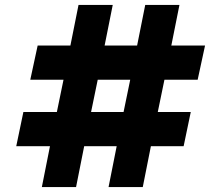

<svg xmlns="http://www.w3.org/2000/svg" viewBox="-20 -760 898 780"><path d="M46 -166H183L150 0H289L322 -166H454L421 0H560L593 -166H726L755 -305H621L648 -436H783L813 -575H676L709 -740H570L537 -575H405L438 -740H299L266 -575H133L103 -436H238L211 -305H75ZM350 -305 377 -436H509L482 -305Z"/></svg>

Font: Be Vietnam Pro ExtraBold
Style: Regular
Weight: 800
Designer: Lam Bao, Tony Le, Vietanh Nguyen
Foundry: Yellow Type Foundry
Version: Version 1.002